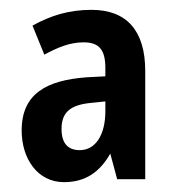

<svg xmlns="http://www.w3.org/2000/svg" viewBox="-20 -742 360 390"><path d="M166 -722C121 -722 84 -711 46 -690L70 -631C98 -646 122 -656 150 -656C182 -656 194 -640 194 -604V-587L156 -585C75 -579 24 -552 24 -477C24 -420 56 -372 110 -372C154 -372 183 -393 204 -430L218 -378H275V-598C275 -680 237 -722 166 -722ZM165 -533 194 -536V-516C194 -468 174 -437 142 -437C118 -437 105 -451 105 -480C105 -514 123 -529 165 -533Z"/></svg>

Font: Noto Sans Khmer ExtraCondensed SemiBold
Style: Regular
Weight: 600
Width: 2
Designer: Danh Hong and the Monotype Design Team
Foundry: Monotype Imaging Inc.
Version: Version 2.004